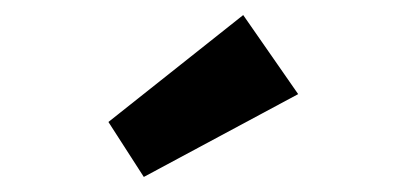

<svg xmlns="http://www.w3.org/2000/svg" viewBox="-20 -818 540 255"><path d="M171 -583 124 -656 303 -798 376 -693Z"/></svg>

Font: Lexend Deca
Style: Bold
Weight: 700
Designer: Bonnie Shaver-Troup, Thomas Jockin
Foundry: Lexend
Version: Version 1.008; ttfautohint (v1.8.4.7-5d5b)